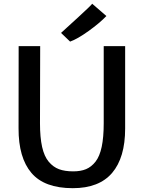

<svg xmlns="http://www.w3.org/2000/svg" viewBox="-20 -987 759 1015"><path d="M350.6 -767.1 302.7 -813Q327.1 -835 396.2 -898.4Q465.3 -961.9 467.3 -967.3L542.5 -902.3Q506.3 -864.7 448.2 -823Q390.1 -781.2 350.6 -767.1ZM364.7 7.8Q214.8 7.8 146.2 -72.8Q77.6 -153.3 78.1 -308.6L78.6 -743.2H192.4L191.4 -335.4Q191.4 -260.7 202.6 -210.4Q213.9 -160.2 237.5 -132.1Q261.2 -104 292 -92.5Q322.8 -81.1 367.2 -81.1Q406.7 -81.1 434.8 -92.8Q462.9 -104.5 484.9 -132.3Q506.8 -160.2 517.6 -210.7Q528.3 -261.2 528.3 -335.4V-743.2H641.6V-307.6Q641.6 -153.8 572.8 -73Q503.9 7.8 364.7 7.8Z"/></svg>

Font: HaufeMerriweatherSans
Style: Regular
Weight: 400
Designer: Eben Sorkin ( eben@eyebytes.com )
Foundry: Eben Sorkin
Version: Version 1.56